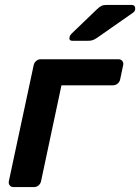

<svg xmlns="http://www.w3.org/2000/svg" viewBox="-20 -761 570 781"><path d="M35 0Q25 0 19.5 -7Q14 -14 16 -24L117 -496Q119 -506 127 -513Q135 -520 145 -520H462Q472 -520 477.5 -513Q483 -506 481 -496L469 -439Q467 -428 458.5 -421Q450 -414 440 -414H230L147 -24Q145 -14 137 -7Q129 0 118 0ZM275 -595Q259 -595 263 -611Q265 -618 271 -624L374 -723Q386 -734 393.5 -737.5Q401 -741 415 -741H515Q531 -741 530 -724Q529 -715 522 -710L376 -608Q366 -601 358 -598Q350 -595 338 -595Z"/></svg>

Font: Rubik Medium
Style: Italic
Weight: 500
Italic angle: -12°
Designer: Hubert and Fischer
Foundry: Hubert and Fischer
Version: Version 2.300;gftools[0.9.30]